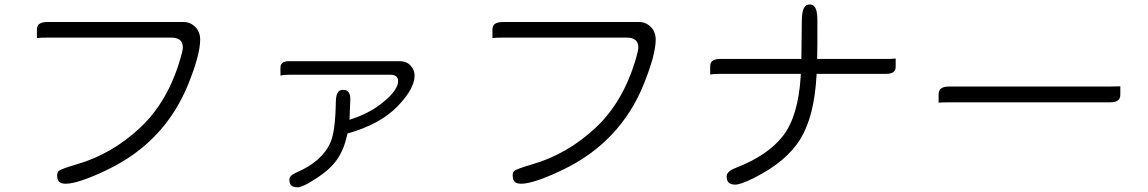

<svg xmlns="http://www.w3.org/2000/svg" viewBox="-20 -773 5040 843"><path d="M786.1 -676.3H187.5Q160.6 -676.3 149.9 -665.5Q142.1 -657.7 142.1 -642.1V-606Q158.2 -607.9 187.5 -607.9H732.4Q758.8 -607.9 772 -595.2Q782.7 -584 782.7 -565.4Q782.7 -551.3 773.4 -520.5Q718.3 -326.7 593.8 -210.9Q469.2 -95.2 317.4 -51.8Q250 -31.7 239.7 -23.9Q231 -18.1 231 -2.9Q231 16.1 239.7 24.9Q248.5 33.7 268.6 33.7Q322.8 33.7 449.7 -26.9Q704.1 -148.4 807.6 -405.8Q858.9 -534.2 858.9 -598.6Q858.9 -633.3 837.4 -654.8Q815.9 -676.3 786.1 -676.3Z M1485.4 -378.4Q1473.6 -378.4 1466.8 -371.6Q1455.1 -359.9 1454.6 -328.1Q1452.6 -196.8 1431.2 -148.4Q1395.5 -64.5 1280.3 -15.1Q1250.5 -2 1250.5 15.4Q1250.5 32.7 1258.3 40.5Q1267.1 49.3 1287.1 49.3Q1296.4 49.3 1313 42Q1335.4 32.2 1371.6 8.3Q1431.2 -30.8 1460.7 -73.7Q1490.2 -116.7 1504.4 -181.2L1505.9 -187L1511.7 -188.5Q1650.9 -229 1725.6 -306.4Q1800.3 -383.8 1800.3 -441.4Q1800.3 -464.8 1784.2 -483.4Q1774.4 -494.6 1762.2 -499.5Q1750 -504.4 1736.3 -504.4H1250Q1227.1 -504.4 1218.3 -495.1Q1211.4 -488.8 1211.4 -475.6V-441.4Q1226.6 -444.8 1250 -444.8H1695.3Q1712.4 -444.8 1720.7 -436.5Q1728 -429.2 1728 -417Q1728 -379.9 1667.5 -328.6Q1608.9 -278.8 1528.8 -252L1514.6 -247.1L1518.1 -337.9Q1518.1 -361.3 1508.3 -370.6Q1501 -378.4 1485.4 -378.4Z M2786.1 -676.3H2187.5Q2160.6 -676.3 2149.9 -665.5Q2142.1 -657.7 2142.1 -642.1V-606Q2158.2 -607.9 2187.5 -607.9H2732.4Q2758.8 -607.9 2772 -595.2Q2782.7 -584 2782.7 -565.4Q2782.7 -551.3 2773.4 -520.5Q2718.3 -326.7 2593.8 -210.9Q2469.2 -95.2 2317.4 -51.8Q2250 -31.7 2239.7 -23.9Q2231 -18.1 2231 -2.9Q2231 16.1 2239.7 24.9Q2248.5 33.7 2268.6 33.7Q2322.8 33.7 2449.7 -26.9Q2704.1 -148.4 2807.6 -405.8Q2858.9 -534.2 2858.9 -598.6Q2858.9 -633.3 2837.4 -654.8Q2815.9 -676.3 2786.1 -676.3Z M3568.8 -686.5Q3568.8 -731.4 3554.2 -746.1Q3546.9 -753.4 3534.7 -753.4Q3522.9 -753.4 3516.1 -746.1Q3500.5 -731 3500.5 -682.6L3498.5 -514.2H3140.6Q3116.2 -514.2 3106 -503.9Q3098.1 -496.1 3098.1 -480.5V-445.8Q3113.8 -448.7 3140.6 -448.7H3496.1L3495.6 -438Q3484.9 -263.7 3418.5 -177.2Q3352.1 -91.3 3213.4 -37.1Q3189.9 -28.3 3179.2 -17.6Q3170.4 -8.8 3170.4 1Q3170.4 19.5 3179.4 28.6Q3188.5 37.6 3209 37.6Q3218.8 37.6 3238.5 31Q3258.3 24.4 3292.5 7.3Q3436 -65.4 3495.6 -165Q3555.2 -264.6 3564.9 -439L3565.4 -448.7H3870.1Q3895 -448.7 3905.3 -459Q3912.6 -466.3 3912.6 -480.5V-516.1Q3897 -514.2 3870.1 -514.2H3567.9L3568.8 -580.1Z M4852.5 -393.1H4146.5Q4120.1 -393.1 4109.4 -382.3Q4101.1 -374 4101.1 -358.4V-322.3Q4117.2 -323.7 4146.5 -323.7H4852.5Q4880.4 -323.7 4891.1 -334.5Q4898.9 -342.3 4898.9 -357.4V-394Q4882.8 -393.1 4852.5 -393.1Z"/></svg>

Font: YuPearl-ExtraLight
Style: ExtraLight
Weight: 200
Designer: Max Yao
Foundry: Max-Everyday
Version: Version 1.011; ttfautohint (v1.8.3)